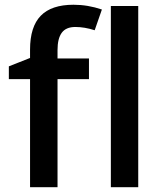

<svg xmlns="http://www.w3.org/2000/svg" viewBox="-20 -785 682 805"><path d="M353 -453.1H221.2V0H106V-453.1H17.1V-506.8L106 -542V-577.1Q106 -672.9 150.9 -719Q195.8 -765.1 288.1 -765.1Q348.6 -765.1 407.2 -745.1L377 -658.2Q334.5 -671.9 295.9 -671.9Q256.8 -671.9 239 -647.7Q221.2 -623.5 221.2 -575.2V-540H353ZM559.6 0H444.8V-759.8H559.6Z"/></svg>

Font: f1_51640          
Style: Regular
Weight: 600
Foundry: Ascender Corporation
Version: Version 1.10